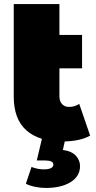

<svg xmlns="http://www.w3.org/2000/svg" viewBox="-20 -690 473 950"><path d="M426 -19 372 -176C357.3 -166 340.3 -161 321 -161C307 -161 295.7 -165.7 287 -175C278.3 -184.3 274 -197.3 274 -214V-352H386V-517H274V-670H48V-212C48 -138 68.7 -82.5 110 -45.5C151.3 -8.5 210.3 10 287 10C345.7 10 392 0.3 426 -19ZM152 234C170.7 238 188.7 240 206 240C257.3 240 298.5 230.3 329.5 211C360.5 191.7 376 165.3 376 132C376 112.7 369.2 95.5 355.5 80.5C341.8 65.5 320.3 56 291 52L305 -10H189L162 104H203C230.3 104 244 110.7 244 124C244 140 228 148 196 148C176 148 156 144 136 136L108 219C118.7 225 133.3 230 152 234Z"/></svg>

Font: Montserrat Custom Black
Style: Regular
Weight: 900
Designer: Julieta Ulanovsky
Foundry: Julieta Ulanovsky
Version: Version 7.200